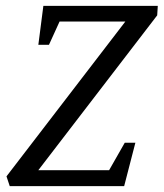

<svg xmlns="http://www.w3.org/2000/svg" viewBox="-20 -631 555 651"><path d="M13 0 2 -33 405 -558H182L146 -479H110L127 -611H515L513 -579L110 -54H350L403 -147H439L401 0Z"/></svg>

Font: Manuale
Style: Italic
Weight: 400
Italic angle: -11°
Designer: Eduardo Tunni / Pablo Cosgaya
Foundry: Eduardo Tunni / Pablo Cosgaya
Version: Version 1.002